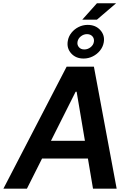

<svg xmlns="http://www.w3.org/2000/svg" viewBox="-60 -1125 767 1145"><path d="M100.6 0H-39.6L337.4 -727.5H500L635.7 0H494.6L397 -578.1H391.1ZM152.8 -285.2H536.1L518.6 -179.7H134.8ZM430.7 -1007.8 518.1 -1105.5H632.3L518.1 -1007.8ZM438.5 -775.9Q392.1 -775.9 364.5 -806.6Q336.9 -837.4 344.2 -880.4Q348.6 -907.7 366 -929.4Q383.3 -951.2 408.7 -963.9Q434.1 -976.6 462.9 -976.6Q510.3 -976.6 538.3 -945.3Q566.4 -914.1 558.6 -871.6Q553.7 -844.7 536.1 -823Q518.6 -801.3 492.9 -788.6Q467.3 -775.9 438.5 -775.9ZM442.9 -830.1Q463.4 -830.1 480.2 -843.3Q497.1 -856.4 500 -876Q502.9 -895 491.2 -908.2Q479.5 -921.4 458.5 -921.4Q439 -921.4 422.4 -908.4Q405.8 -895.5 402.3 -876Q398.9 -857.4 410.4 -843.8Q421.9 -830.1 442.9 -830.1Z"/></svg>

Font: Inter Tight SemiBold
Style: Italic
Weight: 600
Italic angle: -9.39999°
Designer: Rasmus Andersson
Foundry: rsms
Version: Version 3.004